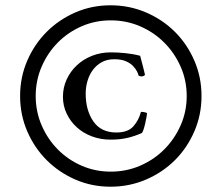

<svg xmlns="http://www.w3.org/2000/svg" viewBox="-20 -688 839 726"><path d="M115 -325Q115 -266 137.5 -214Q160 -162 198.5 -123Q237 -84 288.5 -61.5Q340 -39 399 -39Q458 -39 510 -61.5Q562 -84 601 -123Q640 -162 663 -214Q686 -266 686 -325Q686 -384 663 -436Q640 -488 601 -527Q562 -566 510 -588.5Q458 -611 399 -611Q340 -611 288.5 -588.5Q237 -566 198.5 -527Q160 -488 137.5 -436Q115 -384 115 -325ZM399 -490Q425 -490 454.5 -487Q484 -484 510 -477Q510 -476 513 -465.5Q516 -455 519 -442.5Q522 -430 525 -419Q528 -408 528 -406Q528 -403 523.5 -401Q519 -399 514 -399Q512 -399 509 -400Q506 -401 504 -402Q503 -408 498 -418Q493 -428 483 -438.5Q473 -449 456 -456.5Q439 -464 412 -464Q385 -464 365 -453Q345 -442 331.5 -424Q318 -406 311 -382.5Q304 -359 304 -334Q304 -271 333 -229Q362 -187 420 -187Q464 -187 484.5 -210.5Q505 -234 513 -265Q521 -265 527.5 -263.5Q534 -262 536 -260Q536 -257 534 -245.5Q532 -234 529 -221Q526 -208 522.5 -197.5Q519 -187 516 -185Q492 -174 463.5 -167Q435 -160 398 -160Q360 -160 327 -172.5Q294 -185 270 -207Q246 -229 232 -258.5Q218 -288 218 -322Q218 -357 232 -387.5Q246 -418 270.5 -441Q295 -464 328 -477Q361 -490 399 -490ZM56 -325Q56 -396 83 -458.5Q110 -521 156.5 -567.5Q203 -614 265 -641Q327 -668 398 -668Q469 -668 532 -641Q595 -614 641.5 -567.5Q688 -521 715 -458.5Q742 -396 742 -325Q742 -254 715 -191.5Q688 -129 641.5 -82.5Q595 -36 532 -9Q469 18 398 18Q327 18 265 -9Q203 -36 156.5 -82.5Q110 -129 83 -191.5Q56 -254 56 -325Z"/></svg>

Font: Vermiglione SemiBold
Style: Italic
Weight: 600
Italic angle: -11°
Version: Version 1.000